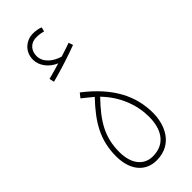

<svg xmlns="http://www.w3.org/2000/svg" viewBox="-250 -794 826 826"><g transform="rotate(-45 162.5 -381.5)"><path d="M78 -552C133 -566 200 -588 248 -606L241 -626C221 -619 201 -612 178 -605C139 -616 103 -644 103 -683C103 -714 122 -741 160 -741C175 -741 188 -739 201 -735L206 -755C193 -760 177 -763 160 -763C123 -763 81 -735 81 -683C81 -646 108 -611 147 -595C130 -590 104 -582 73 -574ZM151 0C252 0 285 -87 285 -156C285 -256 241 -351 124 -441L108 -421L156 -382C79 -301 40 -233 40 -136C40 -49 86 0 151 0ZM152 -24C98 -24 63 -67 63 -139C63 -230 99 -289 173 -366C234 -303 261 -227 261 -156C261 -89 234 -24 152 -24Z"/></g></svg>

Font: Noto Sans Arabic UI XCn Th
Style: Regular
Weight: 100
Width: 2
Designer: Monotype Design Team, Nadine Chahine and Nizar Qandah
Foundry: Monotype Imaging Inc.
Version: Version 2.010